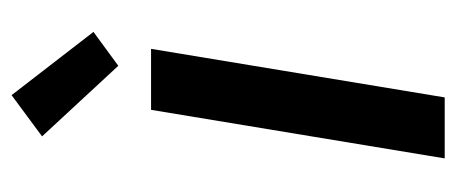

<svg xmlns="http://www.w3.org/2000/svg" viewBox="-254 -554 807 340"><g transform="rotate(-90 150.0 -383.5)"><path d="M40 0 126 -520H234L148 0ZM204 -578 79 -713 152 -767 264 -622Z"/></g></svg>

Font: Iosevka Aile Semibold Oblique
Style: Regular
Weight: 600
Italic angle: -9°
Designer: Belleve Invis
Foundry: Belleve Invis
Version: Version 31.1.0; ttfautohint (v1.8.4)